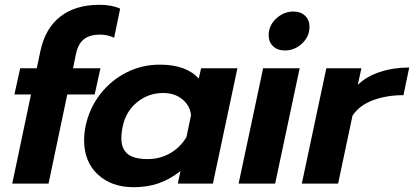

<svg xmlns="http://www.w3.org/2000/svg" viewBox="-20 -764 1723 799"><path d="M109 -371H40L64 -480H133L148 -551Q168 -646 231 -695Q294 -744 394 -744Q445 -744 480 -728L455 -607Q427 -620 396 -620Q354 -620 329.5 -601Q305 -582 296 -539L284 -480H398L374 -371H260L182 0H31Z M330 -180Q330 -208 336 -239Q352 -314 397 -372Q442 -430 506.5 -462.5Q571 -495 645 -495Q755 -495 807 -437L817 -480H968L866 0H720L731 -52Q686 -17 639.5 -1Q593 15 536 15Q444 15 387 -38Q330 -91 330 -180ZM756 -194 775 -285Q770 -326 738 -351.5Q706 -377 659 -377Q598 -377 551 -339Q504 -301 491 -239Q485 -212 485 -189Q485 -145 511 -123.5Q537 -102 595 -102Q646 -102 688.5 -126.5Q731 -151 756 -194Z M1098 -617Q1098 -658 1129.5 -687Q1161 -716 1201 -716Q1231 -716 1249.5 -698.5Q1268 -681 1268 -653Q1268 -612 1237 -583Q1206 -554 1166 -554Q1135 -554 1116.5 -571.5Q1098 -589 1098 -617ZM1075 -480H1227L1125 0H973Z M1338 -480H1484L1469 -411Q1505 -446 1561 -464.5Q1617 -483 1683 -483L1659 -368Q1589 -368 1532.5 -347Q1476 -326 1447 -283L1387 0H1236Z"/></svg>

Font: Prompt SemiBold
Style: Italic
Weight: 600
Italic angle: -12°
Designer: Katatrad Team
Foundry: CadsonDemak
Version: Version 1.001